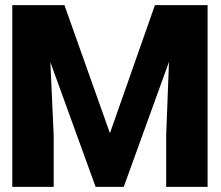

<svg xmlns="http://www.w3.org/2000/svg" viewBox="-20 -731 864 751"><path d="M28 0H190V-202L177 -488L354 0H464L641 -489L630 -202V0H792V-711H586L410 -210L232 -711H28Z"/></svg>

Font: Asimov Pro
Style: Blk
Weight: 900
Designer: Google
Version: Version 2.000980; 2014